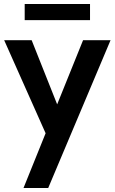

<svg xmlns="http://www.w3.org/2000/svg" viewBox="-20 -702 577 964"><path d="M98 242 209 -33 1 -500H139L267 -178L397 -500H535L222 242ZM104 -601V-682H432V-601Z"/></svg>

Font: Cabin VF Beta
Style: Regular
Weight: 400
Designer: Pablo Impallari
Foundry: Pablo Impallari. http://www.impallari.com Igino Marini. http://www.ikern.com
Version: Version 2.200